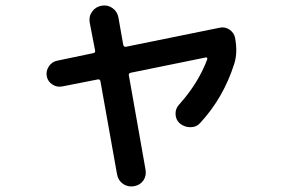

<svg xmlns="http://www.w3.org/2000/svg" viewBox="-20 -632 1040 699"><path d="M207 -317.4Q187.5 -313.5 170.9 -324.2Q154.3 -335 150.4 -353.5Q146.5 -373 157.7 -390.1Q168.9 -407.2 188.5 -411.1L319.3 -438.5Q328.1 -440.4 326.2 -448.2L306.6 -549.8Q302.7 -572.3 315.4 -589.8Q328.1 -607.4 350.1 -611.3Q372.1 -615.2 389.6 -602.5Q407.2 -589.8 411.1 -568.4L428.7 -468.8Q430.7 -460 439.5 -461.9L780.3 -531.2Q799.8 -535.2 815.9 -523.9Q832 -512.7 835.9 -494.1Q845.7 -440.4 833 -400.4Q793.9 -276.4 709 -184.6Q695.3 -168.9 673.3 -168.9Q651.4 -168.9 634.8 -182.6Q620.1 -195.3 619.1 -215.8Q618.2 -236.3 631.8 -251Q702.1 -329.1 734.4 -416Q735.4 -418.9 733.9 -421.4Q732.4 -423.8 729.5 -422.9L456.1 -367.2Q447.3 -365.2 449.2 -357.4L509.8 -14.6Q513.7 7.8 502 24.9Q490.2 42 468.3 45.9Q446.3 49.8 428.2 37.6Q410.2 25.4 406.2 2.9L345.7 -335.9Q343.8 -344.7 335.9 -342.8Z"/></svg>

Font: Rounded Mgen+ 1m medium
Style: Regular
Weight: 500
Designer: [Source Han Sans]
Ryoko NISHIZUKA  (kana & ideographs); Paul D. Hunt (Latin, Greek & Cyrillic); Wenlong ZHANG  (bopomofo
Version: Version 1.059.20150602